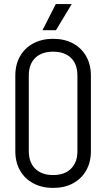

<svg xmlns="http://www.w3.org/2000/svg" viewBox="-20 -905 520 940"><path d="M359 -164V-536H425V-164ZM55 -164V-536H121V-164ZM425 -535H359Q359 -591 327.5 -621.5Q296 -652 240 -652V-715Q296 -715 337.5 -692.5Q379 -670 402 -629.5Q425 -589 425 -535ZM55 -535Q55 -589 78 -629.5Q101 -670 143 -692.5Q185 -715 240 -715V-652Q184 -652 152.5 -621.5Q121 -591 121 -535ZM425 -165Q425 -111 402 -70.5Q379 -30 337.5 -7.5Q296 15 240 15V-48Q296 -48 327.5 -79Q359 -110 359 -165ZM55 -165H121Q121 -110 152.5 -79Q184 -48 240 -48V15Q185 15 143 -7.5Q101 -30 78 -70.5Q55 -111 55 -165ZM254 -757H188L253 -885H331Z"/></svg>

Font: Akshar Light
Style: Regular
Weight: 300
Designer: Tall Chai
Foundry: Tall Chai
Version: Version 1.100